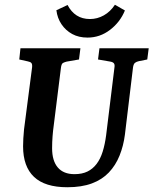

<svg xmlns="http://www.w3.org/2000/svg" viewBox="-20 -775 645 807"><path d="M263 12Q169 12 123 -31.5Q77 -75 77 -160Q77 -175 78 -193Q79 -211 81 -231L115 -493Q116 -505 112 -510Q108 -515 97 -517L61 -525L66 -572H318L312 -525L260 -516Q252 -514 245 -510.5Q238 -507 236 -489L206 -249Q203 -228 201 -203Q199 -178 199 -152Q199 -99 223 -71Q247 -43 293 -43Q325 -43 347.5 -54Q370 -65 386 -86Q402 -107 411.5 -137.5Q421 -168 426 -206L461 -491Q463 -503 459 -508.5Q455 -514 444 -516L392 -525L398 -572H605L599 -525L564 -518Q554 -516 547.5 -511Q541 -506 539 -491L505 -209Q499 -162 482.5 -121Q466 -80 437.5 -50Q409 -20 366 -4Q323 12 263 12ZM348 -617Q311 -617 283.5 -632Q256 -647 238.5 -673Q221 -699 217 -732L264 -754Q279 -725 302.5 -710Q326 -695 358 -695Q389 -695 416.5 -710.5Q444 -726 463 -755L505 -731Q485 -682 442.5 -649.5Q400 -617 348 -617Z"/></svg>

Font: Rasa SemiBold
Style: Italic
Weight: 600
Italic angle: -7.10001°
Designer: Anna Giedrys (Yrsa+Rasa design), David Brezina (Yrsa art-direction, Rasa art-direction, design)
Foundry: Rosetta Type Foundry
Version: Version 2.004